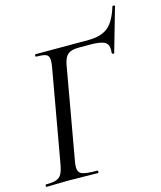

<svg xmlns="http://www.w3.org/2000/svg" viewBox="-115 -835 766 916"><g transform="rotate(-15 268.5 -376.5)"><path d="M2 -12Q35 -12 52 -18Q69 -24 77.5 -38.5Q86 -53 92 -83L174 -546Q177 -564 177 -577Q177 -599 164 -606Q151 -613 114 -613Q110 -613 110 -619Q110 -625 114 -625H375Q438 -625 472 -653Q506 -681 527 -751Q529 -753 532 -753Q535 -753 537.5 -751.5Q540 -750 539 -748L478 -535Q478 -531 473 -531Q470 -531 468 -533Q466 -535 466 -537Q467 -542 467 -552Q467 -582 446 -592Q425 -602 374 -602H321Q284 -602 267.5 -588.5Q251 -575 244 -541L163 -83Q160 -67 160 -54Q160 -28 179.5 -20Q199 -12 255 -12Q258 -12 258 -6Q258 0 255 0Q217 0 196 -1L113 -2L47 -1Q31 0 2 0Q-2 0 -2 -6Q-2 -12 2 -12Z"/></g></svg>

Font: Cormorant Garamond Medium
Style: Italic
Weight: 500
Italic angle: -10°
Designer: Christian Thalmann (Catharsis Fonts)
Foundry: Catharsis Fonts
Version: Version 4.000